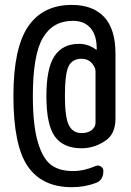

<svg xmlns="http://www.w3.org/2000/svg" viewBox="-20 -655 540 790"><path d="M373 -152.3V-362.3Q373 -371.1 369.1 -377.9Q352.5 -413.1 315.4 -413.1Q277.3 -413.1 262.2 -382.3Q247.1 -351.6 247.1 -259.8Q247.1 -170.9 263.7 -139.2Q280.3 -107.4 315.4 -107.4Q355.5 -107.4 370.1 -135.7Q373 -141.6 373 -152.3ZM275.4 115.2Q153.3 115.2 94.2 29.3Q35.2 -56.6 35.2 -259.8Q35.2 -457 95.7 -545.9Q156.2 -634.8 275.4 -634.8Q362.3 -634.8 408.7 -585Q455.1 -535.2 455.1 -434.6V-167Q455.1 -101.6 411.1 -74.2Q366.2 -44.9 315.4 -44.9Q241.2 -44.9 206.1 -92.8Q170.9 -140.6 170.9 -259.8Q170.9 -375 204.6 -424.8Q238.3 -474.6 304.7 -474.6Q342.8 -474.6 375 -451.2Q376 -451.2 376 -450.7Q376 -450.2 377 -450.2Q377.9 -450.2 377.9 -451.2V-455.1Q377.9 -510.7 352.1 -540Q326.2 -569.3 280.3 -569.3Q197.3 -569.3 156.2 -499Q115.2 -428.7 115.2 -259.8Q115.2 -140.6 135.3 -71.8Q155.3 -2.9 189.5 22.9Q223.6 48.8 280.3 48.8Q325.2 48.8 373 28.3Q383.8 23.4 394.5 29.8Q405.3 36.1 405.3 47.9Q405.3 87.9 372.1 98.6Q327.1 115.2 275.4 115.2Z"/></svg>

Font: Rounded Mgen+ 1mn regular
Style: Regular
Weight: 400
Designer: [Source Han Sans]
Ryoko NISHIZUKA  (kana & ideographs); Paul D. Hunt (Latin, Greek & Cyrillic); Wenlong ZHANG  (bopomofo
Version: Version 1.059.20150602